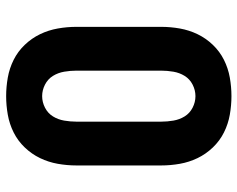

<svg xmlns="http://www.w3.org/2000/svg" viewBox="-96 -688 791 640"><g transform="rotate(90 300.0 -367.5)"><path d="M300 8Q269 8 238 2.5Q207 -3 179 -17Q151 -31 129 -54Q107 -77 93.5 -105Q80 -133 74.5 -164Q69 -195 69 -226V-509Q69 -540 74.5 -571Q80 -602 93.5 -630Q107 -658 129 -681Q151 -704 179 -718Q207 -732 238 -737.5Q269 -743 300 -743Q331 -743 362 -737.5Q393 -732 421 -718Q449 -704 471 -681Q493 -658 506.5 -630Q520 -602 525.5 -571Q531 -540 531 -509V-226Q531 -195 525.5 -164Q520 -133 506.5 -105Q493 -77 471 -54Q449 -31 421 -17Q393 -3 362 2.5Q331 8 300 8ZM300 -112Q320 -112 338.5 -121.5Q357 -131 367.5 -148Q378 -165 381.5 -185.5Q385 -206 385 -226V-509Q385 -529 381.5 -549.5Q378 -570 367.5 -587Q357 -604 338.5 -613.5Q320 -623 300 -623Q280 -623 261.5 -613.5Q243 -604 232.5 -587Q222 -570 218.5 -549.5Q215 -529 215 -509V-226Q215 -206 218.5 -185.5Q222 -165 232.5 -148Q243 -131 261.5 -121.5Q280 -112 300 -112Z"/></g></svg>

Font: Iosevka Heavy Extended
Style: Regular
Weight: 900
Width: 7
Monospace: yes
Designer: Belleve Invis
Foundry: Belleve Invis
Version: Version 32.5.0; ttfautohint (v1.8.4)